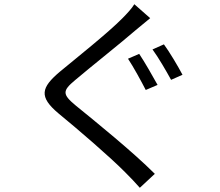

<svg xmlns="http://www.w3.org/2000/svg" viewBox="-20 -824 1040 909"><path d="M639 -569 586 -546C612 -507 649 -439 670 -398L726 -422C705 -460 664 -532 639 -569ZM756 -614 702 -590C730 -552 767 -488 790 -446L844 -470C823 -510 782 -579 756 -614ZM691 -738 616 -804C605 -785 579 -757 559 -737C491 -668 340 -548 264 -485C174 -409 163 -366 257 -287C351 -210 502 -80 573 -8C597 16 621 41 642 65L713 -1C607 -107 430 -250 339 -324C274 -378 275 -394 336 -445C409 -507 553 -621 622 -681C639 -695 670 -721 691 -738Z"/></svg>

Font: Noto Sans CJK HK
Style: Regular
Weight: 400
Designer: Ryoko NISHIZUKA 西塚涼子 (kana, bopomofo & ideographs); Paul D. Hunt (Latin, Greek & Cyrillic); Sandoll Communications 산돌커뮤니
Foundry: Adobe
Version: Version 2.004;hotconv 1.0.118;makeotfexe 2.5.65603